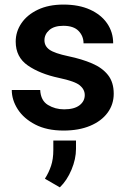

<svg xmlns="http://www.w3.org/2000/svg" viewBox="-20 -558 554 835"><path d="M348.6 -144.5Q348.6 -168.9 327.1 -186.8Q305.7 -204.6 236.3 -219.2Q153.8 -236.8 101.1 -273.2Q48.3 -309.6 48.3 -377Q48.3 -420.4 73.2 -457Q98.1 -493.7 144.8 -515.9Q191.4 -538.1 255.9 -538.1Q323.2 -538.1 371.6 -516.1Q419.9 -494.1 446 -456.1Q472.2 -418 472.2 -369.6H343.3Q343.3 -400.9 321.8 -423.3Q300.3 -445.8 255.4 -445.8Q215.3 -445.8 194.3 -427.2Q173.3 -408.7 173.3 -382.8Q173.3 -357.4 195.3 -341.8Q217.3 -326.2 277.3 -313.5Q335.9 -301.3 380.4 -282.2Q424.8 -263.2 449.7 -231.7Q474.6 -200.2 474.6 -150.4Q474.6 -104 447.8 -67.6Q420.9 -31.2 371.8 -10.7Q322.8 9.8 256.3 9.8Q183.6 9.8 133.3 -16.4Q83 -42.5 57.1 -83Q31.2 -123.5 31.2 -166.5H154.8Q157.2 -120.6 188.5 -101.6Q219.7 -82.5 258.8 -82.5Q302.7 -82.5 325.7 -100.1Q348.6 -117.7 348.6 -144.5ZM310.5 53.2V89.4Q310.5 133.3 291 179.9Q271.5 226.6 240.2 256.8L175.3 219.2Q192.4 192.4 202.1 163.1Q211.9 133.8 211.9 94.7V53.2Z"/></svg>

Font: Vazirmatn FD SemiBold
Style: Regular
Weight: 600
Designer: Saber Rastikerdar
Foundry: Saber Rastikerdar
Version: Version 33.001